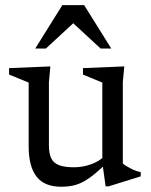

<svg xmlns="http://www.w3.org/2000/svg" viewBox="-20 -700 576 730"><path d="M166 -147Q166 -116.5 174.8 -98.2Q183.5 -80 204.5 -72Q225.5 -64 261.5 -64Q295.5 -64 327.8 -76Q360 -88 375.5 -106L392.5 -86.5Q364 -58.5 341.2 -39.8Q318.5 -21 298.5 -10Q278.5 1 257.8 5.5Q237 10 212.5 10Q149 10 119 -28.5Q89 -67 89 -143.5V-386L14.5 -416.5V-441L171.5 -447.5L166 -388ZM381.5 8.5 369 -82.5V-386L295.5 -416.5V-441L452.5 -447.5L447 -388V-78.5Q451.5 -74 459.8 -69Q468 -64 477.8 -59Q487.5 -54 497.2 -50.5Q507 -47 515 -45.5V-29.5L393 8.5ZM114 -515.5 217 -680.5H300L403 -515.5H362.5L250.5 -619H266.5L154.5 -515.5Z"/></svg>

Font: Newsreader 16pt 16pt
Style: Regular
Weight: 400
Version: Version 1.003